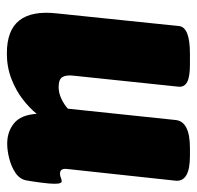

<svg xmlns="http://www.w3.org/2000/svg" viewBox="-27 -538 574 560"><g transform="rotate(90 260.0 -258.0)"><path d="M136 9Q68 9 39.5 -27.5Q11 -64 19 -136L56 -493Q59 -525 137 -525H168Q204 -525 219 -517Q234 -509 233 -493L201 -188Q198 -165 204.5 -153.5Q211 -142 234 -142Q251 -142 268 -150Q285 -158 297 -169L330 -483Q334 -525 412 -525H435Q511 -525 507 -483L473 -168Q470 -146 486 -146Q493 -146 498.5 -148.5Q504 -151 509 -151Q512 -151 514 -146.5Q516 -142 516 -129Q516 -116 512.5 -89.5Q509 -63 506 -47Q502 -28 484 -16Q466 -4 442.5 2Q419 8 399 8Q364 8 339.5 -12Q315 -32 312 -78Q296 -58 270.5 -38Q245 -18 210.5 -4.5Q176 9 136 9Z"/></g></svg>

Font: Asap Semi Condensed Semi Condensed Black
Style: Italic
Weight: 900
Width: 4
Italic angle: -6°
Designer: Pablo Cosgaya
Foundry: Omnibus-Type
Version: Version 3.001; ttfautohint (v1.8.4.7-5d5b)